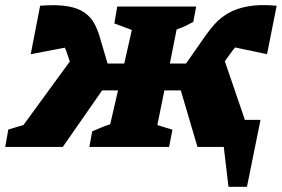

<svg xmlns="http://www.w3.org/2000/svg" viewBox="-47 -564 1082 737"><path d="M-27 0 -15 -67 43 -84 221 -328 206 -372Q204 -376 202 -381L71 -356L107 -542Q171 -547 212 -540Q253 -533 277 -516Q301 -499 314 -475.5Q327 -452 335 -425L366 -320H430L459 -449L392 -474L403 -539H706L695 -480Q676 -470 665 -464.5Q654 -459 631 -451L605 -320H667L741 -426Q757 -449 777.5 -472Q798 -495 828.5 -513Q859 -531 904 -539.5Q949 -548 1015 -542L978 -356L855 -382Q852 -377 848 -373L816 -329L893 -104H953L901 153H830L812 0H711L647 -217H584L557 -84L615 -66L602 0H296L307 -60Q322 -66 338 -73Q354 -80 376 -87L406 -217H345L194 0Z"/></svg>

Font: Piazzolla SC ExtraBold
Style: Italic
Weight: 800
Italic angle: -11.3°
Designer: Juan Pablo del Peral
Foundry: Huerta Tipografica
Version: Version 1.330